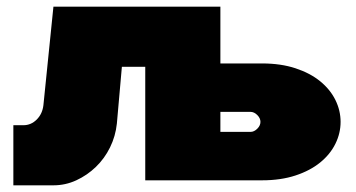

<svg xmlns="http://www.w3.org/2000/svg" viewBox="-20 -540 1065 575"><path d="M415 0V-340H345L330 -170Q326 -132 309.5 -98.5Q293 -65 267 -40Q241 -15 208.5 0Q176 15 140 15H20V-165H50Q73 -165 90 -182Q107 -199 110 -225L140 -520H640V-350H765Q821 -350 865 -335.5Q909 -321 939 -296.5Q969 -272 984.5 -240.5Q1000 -209 1000 -175Q1000 -141 984.5 -109.5Q969 -78 939 -53.5Q909 -29 865 -14.5Q821 0 765 0ZM640 -145H730Q741 -145 750.5 -154.5Q760 -164 760 -175Q760 -186 750.5 -195.5Q741 -205 730 -205H640Z"/></svg>

Font: Imperial One
Style: Regular
Weight: 400
Designer: Jovanny Lemonad
Foundry: Jovanny Lemonad
Version: Version 1.000